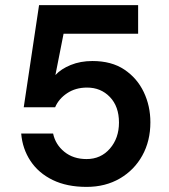

<svg xmlns="http://www.w3.org/2000/svg" viewBox="-20 -720 660 752"><path d="M319 12Q242 12 186.5 -15Q131 -42 99.5 -89.5Q68 -137 63 -197H188Q197 -154 232 -125.5Q267 -97 319 -97Q375 -97 410.5 -138Q446 -179 446 -240Q446 -303 410.5 -340Q375 -377 321 -377Q276 -377 243 -355Q210 -333 196 -300H73L133 -700H521V-588H229L197 -426Q219 -450 257 -465.5Q295 -481 342 -481Q417 -481 467 -447.5Q517 -414 543 -359.5Q569 -305 569 -241Q569 -168 537.5 -111Q506 -54 449.5 -21Q393 12 319 12Z"/></svg>

Font: DeepMind Sans
Style: Bold
Weight: 700
Designer: Jonny Pinhorn / Modifications: Colophon Foundry
Foundry: Colophon Foundry
Version: Version 1.002; ttfautohint (v1.8.2)